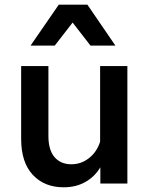

<svg xmlns="http://www.w3.org/2000/svg" viewBox="-20 -781 635 817"><path d="M522 0H407V-69Q383 -29 343 -6.5Q303 16 251 16Q169 16 119.5 -37Q70 -90 70 -190V-500H186V-202Q186 -143 212 -112.5Q238 -82 284 -82Q325 -82 358.5 -108Q392 -134 406 -178V-500H522ZM471 -587H365L289 -685L213 -587H110L230 -761H352Z"/></svg>

Font: Wix Madefor Text SemiBold
Style: Regular
Weight: 600
Designer: Dalton Maag Ltd
Foundry: Dalton Maag Ltd
Version: Version 3.100